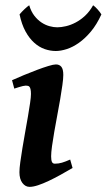

<svg xmlns="http://www.w3.org/2000/svg" viewBox="-20 -708 415 748"><path d="M262.7 -53.7Q239.7 -40 215.8 -26.9Q191.9 -13.7 169.7 -3.2Q147.5 7.3 128.2 13.7Q108.9 20 95.2 20Q78.6 20 67.1 4.6Q55.7 -10.7 55.7 -37.1Q55.7 -51.8 59.1 -76.7Q62.5 -101.6 67.4 -131.3Q72.3 -161.1 78.1 -193.4Q84 -225.6 88.9 -254.6Q93.8 -283.7 97.2 -306.6Q100.6 -329.6 100.6 -341.8Q100.6 -353 99.1 -359.6Q97.7 -366.2 95.2 -369.4Q92.8 -372.6 88.9 -373.5Q85 -374.5 80.6 -374.5Q76.7 -374.5 69.1 -372.8Q61.5 -371.1 54.2 -368.7Q45.4 -366.2 35.6 -362.8L26.9 -395.5Q47.4 -404.8 73.2 -415.5Q99.1 -426.3 123.8 -435.5Q148.4 -444.8 168.5 -450.9Q188.5 -457 197.8 -457Q211.4 -457 219 -447.8Q226.6 -438.5 226.6 -416Q226.6 -401.9 223.1 -376.7Q219.7 -351.6 214.4 -321Q209 -290.5 202.9 -257.6Q196.8 -224.6 191.4 -194.1Q186 -163.6 182.6 -138.4Q179.2 -113.3 179.2 -99.1Q179.2 -84 182.4 -77.1Q185.5 -70.3 193.8 -70.3Q201.2 -70.3 207.8 -71.3Q214.4 -72.3 221.2 -74.2Q228 -76.2 235.6 -79.1Q243.2 -82 253.4 -86.4ZM375 -651.9Q356.9 -612.3 334.2 -585.2Q311.5 -558.1 287.6 -541.3Q263.7 -524.4 240.2 -516.8Q216.8 -509.3 197.3 -509.3Q175.8 -509.3 154.1 -516.8Q132.3 -524.4 113.3 -541.5Q94.2 -558.6 79.3 -585.7Q64.5 -612.8 56.2 -651.9Q59.6 -656.2 64.5 -661.4Q69.3 -666.5 74.7 -671.6Q80.1 -676.8 85 -680.9Q89.8 -685.1 93.8 -687.5Q101.1 -663.1 113.8 -646.7Q126.5 -630.4 141.6 -620.4Q156.7 -610.4 172.9 -606Q189 -601.6 203.1 -601.6Q218.3 -601.6 237.1 -606Q255.9 -610.4 274.9 -620.4Q293.9 -630.4 311.5 -646.7Q329.1 -663.1 342.8 -687.5Q346.2 -685.1 350.6 -681.2Q355 -677.2 359.6 -672.1Q364.3 -667 368.4 -661.6Q372.6 -656.2 375 -651.9Z"/></svg>

Font: Gentium Basic
Style: Bold Italic
Weight: 700
Italic angle: -8°
Designer: J. Victor Gaultney and Annie Olsen
Foundry: SIL International
Version: Version 1.102; 2013; Maintenance release